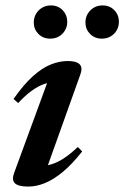

<svg xmlns="http://www.w3.org/2000/svg" viewBox="-20 -676 458 708"><path d="M32 -38 162.5 -393.5 184.5 -372.5Q163 -373.5 141 -365.5Q119 -357.5 95.8 -340.5Q72.5 -323.5 47 -296L30 -311Q66.5 -363.5 100.5 -394.2Q134.5 -425 166.8 -438Q199 -451 229.5 -451Q262 -451 273.8 -438.8Q285.5 -426.5 276.5 -402L146 -37L125.5 -65Q147 -63.5 169.2 -70Q191.5 -76.5 215.8 -92.5Q240 -108.5 267 -134L283 -117.5Q246 -70.5 211.5 -42Q177 -13.5 145.5 -0.8Q114 12 84 12Q47.5 12 35 -0.2Q22.5 -12.5 32 -38ZM165 -533.5Q138.5 -533.5 121.5 -551Q104.5 -568.5 104.5 -593Q104.5 -610.5 112.8 -624.8Q121 -639 135.2 -647.5Q149.5 -656 167.5 -656Q194.5 -656 211.2 -638.2Q228 -620.5 228 -595.5Q228 -578.5 220 -564.5Q212 -550.5 198 -542Q184 -533.5 165 -533.5ZM355.5 -533.5Q329 -533.5 312 -551Q295 -568.5 295 -593Q295 -610.5 303.2 -624.8Q311.5 -639 325.5 -647.5Q339.5 -656 358 -656Q385 -656 401.8 -638.2Q418.5 -620.5 418.5 -595.5Q418.5 -578.5 410.5 -564.5Q402.5 -550.5 388.5 -542Q374.5 -533.5 355.5 -533.5Z"/></svg>

Font: Newsreader 24pt SemiBold
Style: Italic
Weight: 600
Italic angle: -17°
Designer: Hugues Gentile
Foundry: Production Type
Version: Version 1.003